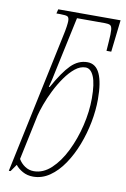

<svg xmlns="http://www.w3.org/2000/svg" viewBox="-87 -812 572 874"><g transform="rotate(10 199.0 -375.0)"><path d="M129 10Q102 10 80.5 -2Q59 -14 47 -30L24 3H16L153 -644Q159 -671 161.5 -689Q164 -707 164 -715Q164 -731 157 -735.5Q150 -740 123 -740H105L110 -760H398L381 -612H359L362 -654Q365 -693 363.5 -710Q362 -727 354 -731Q346 -735 330 -735H201L147 -483Q143 -462 138 -440.5Q133 -419 129 -405H133Q174 -479 207.5 -512.5Q241 -546 283 -546Q322 -546 340.5 -505.5Q359 -465 359 -388Q359 -337 348.5 -282Q338 -227 318 -175Q298 -123 269.5 -81Q241 -39 205.5 -14.5Q170 10 129 10ZM128 -15Q171 -15 208 -49.5Q245 -84 272.5 -140Q300 -196 315.5 -261Q331 -326 331 -387Q331 -455 317 -488Q303 -521 279 -521Q254 -521 230.5 -502Q207 -483 185.5 -452.5Q164 -422 146.5 -387Q129 -352 117.5 -320Q106 -288 101 -267L57 -59Q68 -40 86.5 -27.5Q105 -15 128 -15Z"/></g></svg>

Font: Noto Serif ExtraCondensed Thin
Style: Italic
Weight: 100
Width: 2
Italic angle: -12°
Designer: Monotype Design Team
Foundry: Monotype Imaging Inc.
Version: Version 2.013